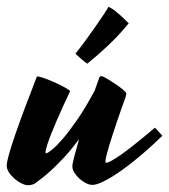

<svg xmlns="http://www.w3.org/2000/svg" viewBox="-81 -523 502 570"><path d="M231.9 -43Q231.9 -40 234.9 -40Q240.2 -40 251.2 -46.4Q262.2 -52.7 276.4 -62.5Q290.5 -72.3 306.2 -84.5Q321.8 -96.7 335.9 -108.2Q350.1 -119.6 361.6 -129.4Q373 -139.2 378.9 -144Q383.3 -139.6 389.4 -132.8Q395.5 -126 400.9 -120.1Q390.1 -109.4 373.8 -94.2Q357.4 -79.1 338.1 -62.7Q318.8 -46.4 298.1 -30.5Q277.3 -14.6 257.8 -2.2Q238.3 10.3 221.2 18.1Q204.1 25.9 192.9 25.9Q184.6 25.9 174.3 20.8Q164.1 15.6 155 7.6Q146 -0.5 139.9 -10.3Q133.8 -20 133.8 -28.8Q133.8 -36.6 139.6 -58.6Q145.5 -80.6 153.8 -109.9Q131.8 -80.1 110.8 -57.4Q89.8 -34.7 72.3 -18.6Q54.7 -2.4 41.5 7.6Q28.3 17.6 22 22Q18.1 24.4 12.7 25.6Q7.3 26.9 2.9 26.9Q-6.3 26.9 -17.6 21.2Q-28.8 15.6 -38.3 7.3Q-47.9 -1 -54.4 -11.2Q-61 -21.5 -61 -30.8Q-61 -41.5 -54 -66.4Q-46.9 -91.3 -34.9 -126Q-22.9 -160.6 -6.8 -203.6Q9.3 -246.6 27.8 -293.9Q28.8 -296.4 29.5 -296.1Q30.3 -295.9 32.2 -295.9Q41.5 -294.4 57.6 -288.3Q73.7 -282.2 89.1 -274.9Q104.5 -267.6 115.7 -261Q127 -254.4 127 -252Q125.5 -248.5 119.4 -235.8Q113.3 -223.1 105.2 -205.3Q97.2 -187.5 88.1 -166.7Q79.1 -146 71.5 -127Q64 -107.9 59.1 -92.5Q54.2 -77.1 54.2 -69.8Q54.2 -67.9 56.2 -67.9Q60.1 -67.9 73.2 -78.4Q86.4 -88.9 105.7 -111.3Q125 -133.8 149.4 -169.2Q173.8 -204.6 200.2 -254.4L213.9 -293Q215.3 -296.9 220.2 -296.9Q223.6 -296.9 235.1 -290.3Q246.6 -283.7 259.5 -275.1Q272.5 -266.6 282.7 -258.1Q293 -249.5 293.9 -246.1Q293.9 -244.6 293.5 -241Q293 -237.3 292 -234.9Q287.1 -221.7 280.8 -203.9Q274.4 -186 267.8 -166.7Q261.2 -147.5 254.9 -127.9Q248.5 -108.4 243.4 -91.6Q238.3 -74.7 235.1 -61.8Q231.9 -48.8 231.9 -43ZM301.3 -454.1Q273.9 -420.4 242.2 -390.1Q210.4 -359.9 178.2 -334Q175.8 -335.4 170.7 -339.4Q165.5 -343.3 160.2 -348.1Q154.8 -353 149.9 -357.2Q145 -361.3 143.1 -363.8Q155.3 -378.9 170.4 -399.4Q185.5 -419.9 199.7 -440.2Q213.9 -460.4 225.1 -477.3Q236.3 -494.1 241.2 -502.9Q251.5 -498 261 -490.5Q270.5 -482.9 278.6 -475.6Q286.6 -468.3 292.5 -462.2Q298.3 -456.1 301.3 -454.1Z"/></svg>

Font: Yesteryear
Style: Regular
Weight: 400
Designer: Astigmatic (AOETI)
Foundry: Astigmatic (AOETI)
Version: Version 1.000